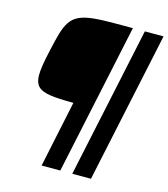

<svg xmlns="http://www.w3.org/2000/svg" viewBox="-121 -783 895 1022"><g transform="rotate(15 326.5 -272.0)"><path d="M204 144 281 -222Q198 -222 151.5 -229Q105 -236 85.5 -256.5Q66 -277 66 -317Q66 -342 71.5 -376Q77 -410 87 -454Q100 -515 112 -556.5Q124 -598 141.5 -624Q159 -650 188.5 -664Q218 -678 264 -683Q310 -688 380 -688H484L307 144ZM373 144 550 -688H653L476 144Z"/></g></svg>

Font: Saira
Style: Bold Italic
Weight: 700
Italic angle: -12°
Designer: Hector Gatti with collaboration of the Omnibus-Type team
Foundry: Omnibus-Type
Version: Version 1.100; ttfautohint (v1.8.3)